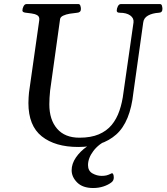

<svg xmlns="http://www.w3.org/2000/svg" viewBox="-20 -713 824 950"><path d="M367.2 14.2Q252.9 14.2 186.8 -38.3Q120.6 -90.8 120.6 -203.6Q120.6 -217.8 121.6 -231.2Q122.6 -244.6 123.5 -255.4L174.3 -613.3Q176.3 -630.9 164.3 -637.7Q152.3 -644.5 135.5 -646.5Q118.7 -648.4 105.2 -650.4Q91.8 -652.3 90.8 -660.2Q90.8 -670.9 96.4 -681.9Q102.1 -692.9 111.3 -692.9H367.7Q375 -692.9 377.7 -684.6Q380.4 -676.3 380.4 -668.5Q380.4 -651.4 361.8 -649.9Q344.7 -648.4 325.7 -645.3Q306.6 -642.1 293 -635.7Q279.3 -629.4 277.3 -618.7L228 -265.1Q226.1 -246.6 225.1 -229.5Q224.1 -212.4 224.1 -196.8Q224.1 -120.6 262.5 -76.2Q300.8 -31.7 373 -31.7Q429.7 -31.7 468.8 -48.3Q507.8 -64.9 532.5 -94.7Q557.1 -124.5 571 -165.3Q585 -206.1 590.8 -254.4L640.6 -602.1Q643.1 -623 624.5 -636.5Q606 -649.9 572.8 -649.9Q557.6 -649.9 557.6 -660.2Q557.6 -670.9 563.2 -681.9Q568.8 -692.9 578.1 -692.9H771.5Q779.3 -692.9 781.5 -684.1Q783.7 -675.3 783.7 -668.9Q783.7 -650.4 765.6 -649.9Q733.9 -647.9 712.4 -636Q690.9 -624 688.5 -600.6L640.1 -255.4Q624.5 -108.9 554.9 -47.4Q485.4 14.2 367.2 14.2ZM507.8 -49.3 518.6 -24.9Q468.3 -1 441.9 34.2Q415.5 69.3 415.5 104Q415.5 132.3 437.3 144.8Q459 157.2 482.9 157.2Q496.1 157.2 506.1 155Q516.1 152.8 532.7 144.5Q536.6 142.6 539.8 148.4Q543 154.3 543 165.5Q543 180.7 531.2 189.5Q515.6 201.7 491.9 209.5Q468.3 217.3 440.9 217.3Q389.2 217.3 361.8 189.9Q334.5 162.6 334.5 129.4Q334.5 97.2 355.7 66.2Q377 35.2 410.4 12Q443.8 -11.2 480 -19.5Z"/></svg>

Font: Gelasio
Style: Italic
Weight: 400
Italic angle: -8.5°
Designer: Eben Sorkin
Foundry: Eben Sorkin
Version: Version 1.008